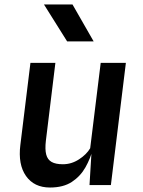

<svg xmlns="http://www.w3.org/2000/svg" viewBox="-20 -827 640 858"><path d="M203.5 11Q132.5 11 96.2 -40.5Q60 -92 71 -179.5L116 -546H227.5L185 -198Q180.5 -159.5 186.5 -136.5Q192.5 -113.5 210.8 -103.2Q229 -93 261 -93Q299.5 -93 333.2 -115Q367 -137 383 -164.5L430 -546H542.5L475.5 0H380L392.5 -206L396 -164.5Q384.5 -119.5 362 -79.5Q339.5 -39.5 301.2 -14.2Q263 11 203.5 11ZM398.5 -642H280L176.5 -807H304Z"/></svg>

Font: Spline Sans Mono Medium
Style: Italic
Weight: 500
Italic angle: -4°
Monospace: yes
Designer: Eben Sorkin, Mirko Velimirovic
Foundry: Sorkin Type
Version: Version 1.004